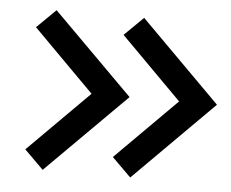

<svg xmlns="http://www.w3.org/2000/svg" viewBox="-41 -583 693 575"><g transform="rotate(5 305.0 -296.0)"><path d="M609.9 -295.9 370.1 -56.2 313 -112.8 496.1 -295.9 313 -480 370.1 -536.1ZM347.2 -295.9 106.9 -56.2 49.8 -112.8 232.9 -295.9 49.8 -480 106.9 -536.1Z"/></g></svg>

Font: Laconic
Style: Regular
Weight: 400
Designer: Robby Woodard
Version: Version 1.000